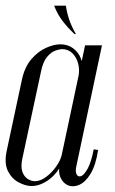

<svg xmlns="http://www.w3.org/2000/svg" viewBox="-34 -656 409 682"><path d="M230.6 -535Q207.6 -556.5 189.1 -580.4Q170.6 -604.2 158.2 -635.9H199.9Q203.9 -609.8 211.8 -586.4Q219.6 -563.1 235.6 -535ZM237.5 -67.2Q232.6 -46.2 238.4 -36.1Q244.2 -26 255.2 -30.9Q266.1 -35.9 278.2 -58.5Q290.2 -81.1 298.9 -125.6L314.5 -123.2Q306.1 -69.2 288.1 -39.4Q270 -9.6 248.4 0.1Q226.9 9.8 208.7 2.7Q190.5 -4.4 181.2 -24.8Q171.9 -45.1 178.6 -74.6L268.2 -495H328.2ZM245.4 -388.6Q249.1 -409.6 243.4 -431.1Q237.6 -452.5 223 -467Q208.4 -481.5 185.9 -481.5Q178.2 -481.5 163.4 -476.5Q148.5 -471.5 133.9 -454.8Q119.2 -438 111.9 -403L45.4 -92.9Q39.2 -64.1 45.3 -46.4Q51.4 -28.8 64.2 -20.6Q77.1 -12.4 90.1 -12.4Q109.1 -12.4 129.3 -27.2Q149.5 -42.1 165.1 -63.9Q180.8 -85.8 185.5 -106.5ZM190.1 -92Q184.2 -65.5 166.3 -43.4Q148.4 -21.2 124.8 -8.2Q101.2 4.8 78.6 4.8Q57 4.8 32.6 -8Q8.1 -20.8 -5.7 -48.2Q-19.5 -75.6 -10.4 -119.2L43.6 -371.8Q53.2 -417.5 77 -445.3Q100.8 -473.1 129.2 -485.9Q157.6 -498.6 180.2 -498.6Q207 -498.6 225.9 -484.4Q244.8 -470.1 253.2 -448.5Q261.6 -426.9 256.9 -402.6Z"/></svg>

Font: Emberly Black
Style: Italic
Weight: 900
Italic angle: -12°
Designer: Rajesh Rajput
Foundry: Rajesh Rajput
Version: Version 1.000